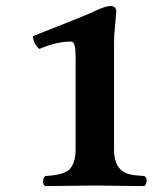

<svg xmlns="http://www.w3.org/2000/svg" viewBox="-20 -630 554 652"><path d="M367.2 -122.1Q367.2 -52.7 418 -38.6Q435.1 -34.2 470.2 -32.2Q481.4 -25.4 476.6 -7.8Q474.1 -1 470.2 2Q305.7 0 303.2 0L133.8 2Q122.6 -4.9 127.4 -22.5Q129.9 -29.3 133.8 -32.2Q194.8 -35.6 214.8 -53.7Q236.8 -75.7 236.8 -122.1V-435.1Q236.8 -484.9 224.6 -488.3Q221.2 -488.8 217.8 -488.8Q171.4 -488.3 113.8 -463.9Q93.8 -479.5 91.8 -506.8Q127 -521.5 188.5 -545.4Q272 -578.1 308.1 -595.2Q339.4 -609.9 357.9 -609.9Q373.5 -607.4 375 -592.8Q375 -592.8 367.7 -506.3Q367.2 -493.7 367.2 -482.9Z"/></svg>

Font: Linux Libertine O
Style: Bold
Weight: 700
Designer: Philipp H. Poll
Foundry: Philipp H. Poll
Version: Version 5.0.0